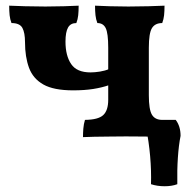

<svg xmlns="http://www.w3.org/2000/svg" viewBox="-20 -481 675 677"><path d="M560.1 3Q528.7 1 493.9 0.5Q459.1 0 423.8 0Q398.3 0 368.5 0.5Q338.7 1 312.9 1.2Q287.1 1.5 272.6 2.5Q272.6 -11.1 273.8 -27.4Q275.1 -43.6 279.6 -58.3Q326.5 -58.8 344 -75.2Q361.6 -91.5 361.6 -129.3V-312.7Q361.6 -363.7 352.8 -381.7Q344 -399.7 323.3 -399.7Q318.2 -412.9 316.7 -427.3Q315.1 -441.7 315.1 -461Q334.6 -460 366.8 -459Q399 -458 432.7 -458Q469.5 -458 504 -459Q538.6 -460 560.1 -461Q560.1 -441.7 558.6 -427.3Q557 -412.9 552 -399.7Q526.6 -399.7 515.7 -381.7Q504.8 -363.7 504.8 -312.7V-145.3Q504.8 -94.8 515.7 -76.6Q526.6 -58.3 552 -58.3Q557 -45.6 558.6 -31.2Q560.1 -16.7 560.1 3ZM237.9 -162.4Q169.6 -162.4 133 -183Q96.5 -203.6 82.3 -242Q68.2 -280.4 68.2 -331.9Q68.2 -365.6 58.9 -382.7Q49.5 -399.7 20.5 -399.7Q15.4 -412.9 13.9 -427.3Q12.4 -441.7 12.4 -461Q33.9 -460 68.5 -459Q103 -458 139.8 -458Q173.5 -458 205.7 -459Q237.9 -460 257.3 -461Q257.3 -441.7 255.8 -427.3Q254.3 -412.9 249.2 -399.7Q229 -399.7 220 -384Q210.9 -368.2 210.9 -334.1Q210.9 -284.8 230.8 -255.3Q250.6 -225.7 299.1 -225.7Q314 -225.7 332.5 -228.6Q350.9 -231.6 364 -237.4V-180.7Q340.1 -172.3 308.9 -167.3Q277.6 -162.4 237.9 -162.4ZM512.4 168.5Q513.9 121.8 509.4 69.8Q504.9 17.7 494.9 -30.7V-58.3H599.6Q616.7 -35.9 616.7 -1.9Q610.1 31.3 607.2 75Q604.2 118.8 605.2 168.5Q586 175.7 560.3 175.7Q534.7 175.7 512.4 168.5Z"/></svg>

Font: Vollkorn
Style: Regular
Weight: 400
Designer: Friedrich Althausen
Foundry: Friedrich Althausen
Version: Version 5.001